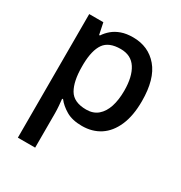

<svg xmlns="http://www.w3.org/2000/svg" viewBox="-183 -679 987 1048"><g transform="rotate(30 310.5 -154.5)"><path d="M353 -549Q450 -549 509 -479.5Q568 -410 568 -271Q568 -179 540.5 -116Q513 -53 464.5 -21.5Q416 10 351 10Q290 10 251 -13Q212 -36 190 -65H184Q186 -48 188 -22.5Q190 3 190 24V240H81V-539H170L185 -467H190Q205 -490 227 -508.5Q249 -527 280 -538Q311 -549 353 -549ZM326 -460Q252 -460 222 -417.5Q192 -375 190 -288V-271Q190 -179 219 -129Q248 -79 327 -79Q371 -79 399.5 -103.5Q428 -128 442 -171Q456 -214 456 -272Q456 -360 424 -410Q392 -460 326 -460Z"/></g></svg>

Font: Noto Sans Syriac Eastern Medium
Style: Regular
Weight: 500
Designer: Patrick Giasson and the Monotype Design Team
Foundry: Monotype Imaging Inc.
Version: Version 3.001